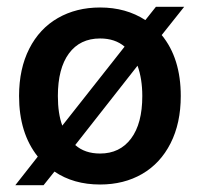

<svg xmlns="http://www.w3.org/2000/svg" viewBox="-20 -532 587 564"><path d="M521 -512 455 -429Q511 -361 511 -250Q511 -170 481 -111Q451 -52 397.5 -21Q344 10 274 10Q196 10 140 -28L108 12H25L91 -72Q36 -141 36 -250Q36 -330 66 -389Q96 -448 150 -479Q204 -510 274 -510Q350 -510 407 -473L438 -512ZM163 -163 346 -395Q318 -419 274 -419Q215 -419 182.5 -375Q150 -331 150 -250Q150 -198 163 -163ZM384 -339 201 -106Q229 -81 274 -81Q332 -81 365 -125Q398 -169 398 -250Q398 -300 384 -339Z"/></svg>

Font: CBA Beacon Sans Bold
Style: Regular
Weight: 700
Designer: Wei Huang
Foundry: Wei Huang
Version: Version 1.002